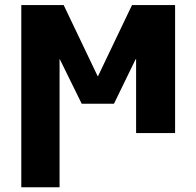

<svg xmlns="http://www.w3.org/2000/svg" viewBox="-20 -540 796 779"><path d="M66.4 219.7V-519.5H238.3L376 -231.4H377.9L515.6 -519.5H690.4V0H532.2V-299.8H530.3L442.4 -119.1H311.5L222.7 -299.8H221.7V219.7Z"/></svg>

Font: GenEi M Gothic v2 Heavy
Style: Regular
Weight: 800
Version: Version 2.0